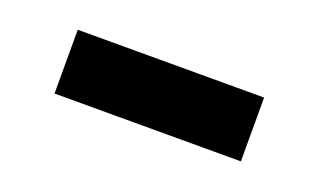

<svg xmlns="http://www.w3.org/2000/svg" viewBox="-31 -434 504 304"><g transform="rotate(20 221.0 -282.0)"><path d="M64 -229V-336.5H378V-229Z"/></g></svg>

Font: Encode Sans SC Condensed Thin SemiBold
Style: Regular
Weight: 600
Version: Version 3.002